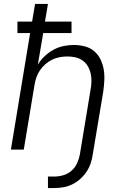

<svg xmlns="http://www.w3.org/2000/svg" viewBox="-20 -755 640 969"><path d="M222 194V136H254Q276 136 299 129.5Q322 123 340.5 107Q359 91 369 69Q379 47 383 25L437 -302Q441 -323 441.5 -344Q442 -365 437.5 -384.5Q433 -404 423 -421Q413 -438 397 -449.5Q381 -461 361 -465.5Q341 -470 320 -470Q301 -470 281.5 -466.5Q262 -463 243.5 -454Q225 -445 209 -431Q193 -417 181.5 -400Q170 -383 163.5 -364Q157 -345 154 -325L100 0H35L132 -588H68V-646H142L157 -735H222L207 -646H341V-588H198L171 -429Q185 -452 205.5 -471.5Q226 -491 250 -504Q274 -517 300.5 -522.5Q327 -528 352 -528Q381 -528 408 -521Q435 -514 455 -497Q475 -480 487 -455.5Q499 -431 503.5 -404Q508 -377 506.5 -349Q505 -321 501 -292L448 25Q445 47 437.5 69.5Q430 92 416.5 112Q403 132 384.5 148.5Q366 165 344.5 175.5Q323 186 300 190Q277 194 254 194Z"/></svg>

Font: Iosevka SS04 Light Extended
Style: Italic
Weight: 300
Width: 7
Italic angle: -9°
Monospace: yes
Designer: Belleve Invis
Foundry: Belleve Invis
Version: Version 19.0.0; ttfautohint (v1.8.4)